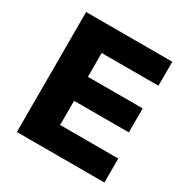

<svg xmlns="http://www.w3.org/2000/svg" viewBox="-163 -847 954 984"><g transform="rotate(30 314.0 -355.0)"><path d="M68 0V-710H578V-568H242V-427H566V-285H242V-142H586V0Z"/></g></svg>

Font: Geist ExtBd
Style: Regular
Weight: 400
Designer: Basement.studio, Andrés Briganti, Mateo Zaragoza
Foundry: Basement.studio, Vercel, Andrés Briganti, Guido Ferreyra, Mateo Zaragoza
Version: Version 1.401